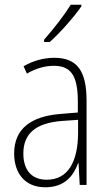

<svg xmlns="http://www.w3.org/2000/svg" viewBox="-20 -784 460 814"><path d="M325 -757V-764H280C250 -716 210 -665 167 -616V-606H191C234 -644 293 -711 325 -757ZM210 -539C165 -539 119 -526 80 -503L94 -472C136 -496 174 -505 208 -505C279 -505 310 -466 310 -353V-307L237 -301C111 -291 40 -238 40 -133C40 -54 82 10 172 10C254 10 291 -38 311 -92H313L318 0H347V-357C347 -486 305 -539 210 -539ZM240 -271 311 -276V-218C310 -101 270 -22 178 -22C115 -22 79 -62 79 -133C79 -219 133 -262 240 -271Z"/></svg>

Font: Noto Sans Condensed ExtraLight
Style: Regular
Weight: 200
Width: 3
Designer: Monotype Design Team
Foundry: Monotype Imaging Inc.
Version: Version 2.013